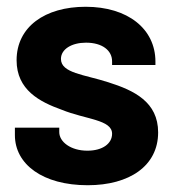

<svg xmlns="http://www.w3.org/2000/svg" viewBox="-20 -540 516 567"><path d="M239 7C362 7 447 -50 447 -149C447 -239 376 -273 300 -297C229 -320 160 -324 160 -366C160 -395 192 -414 234 -414C282 -414 311 -391 311 -359V-348H439V-358C439 -455 357 -520 233 -520C113 -520 29 -461 29 -362C29 -274 98 -239 162 -216C233 -187 311 -187 311 -145C311 -116 283 -95 238 -95C189 -95 155 -121 155 -150V-163H24V-141C24 -55 106 7 239 7Z"/></svg>

Font: Vanilla Cream ExtraBold
Style: Regular
Weight: 800
Designer: Jeremy Tribby, Jinavaṁso
Foundry: Tribby Type
Version: Version 1.422;Glyphs 3.1.2 (3151)